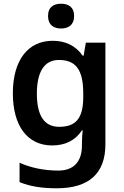

<svg xmlns="http://www.w3.org/2000/svg" viewBox="-20 -771 666 1031"><path d="M308 -751C269 -751 238 -734 238 -685C238 -636 269 -618 308 -618C346 -618 378 -636 378 -685C378 -734 346 -751 308 -751ZM263 -552C129 -552 49 -446 49 -270C49 -94 128 10 260 10C328 10 383 -15 420 -71H424C422 -55 420 -24 420 -4V10C420 98 375 145 293 145C217 145 146 130 85 103V207C144 231 208 240 285 240C459 240 546 159 546 4V-542H441L429 -472H424C386 -526 331 -552 263 -552ZM296 -449C387 -449 427 -397 427 -269V-250C427 -134 386 -90 298 -90C217 -90 178 -151 178 -268C178 -387 219 -449 296 -449Z"/></svg>

Font: Noto Sans Arabic UI SmBd
Style: Regular
Weight: 600
Designer: Monotype Design Team, Nadine Chahine and Nizar Qandah
Foundry: Monotype Imaging Inc.
Version: Version 2.010